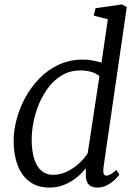

<svg xmlns="http://www.w3.org/2000/svg" viewBox="-20 -837 614 867"><path d="M447 -79Q445 -61 448.5 -52.5Q452 -44 459 -44Q469.5 -44 480.5 -50.5Q491.5 -57 506 -69.5L519 -48Q515 -42 501 -28Q487 -14 466 -2Q445 10 419 10Q394 10 380.2 -4.2Q366.5 -18.5 367.5 -51V-77.5Q351.5 -56.5 327 -36.2Q302.5 -16 271.2 -3Q240 10 203.5 10Q148.5 10 112.5 -17.5Q76.5 -45 59 -92.5Q41.5 -140 41.5 -200.5Q41.5 -246.5 54.8 -297.2Q68 -348 94 -396Q120 -444 158 -483Q196 -522 245.5 -545Q295 -568 355.5 -568Q375 -568 397.2 -564Q419.5 -560 438.5 -554.5L467 -750L403 -766.5L411.5 -800L531 -817L552.5 -805ZM429 -493Q412 -507.5 389 -513.2Q366 -519 343.5 -519Q298.5 -519 263 -499Q227.5 -479 201.2 -445.5Q175 -412 157.5 -371Q140 -330 131.5 -287.2Q123 -244.5 123 -206.5Q123 -157 134 -121.2Q145 -85.5 166.5 -66.5Q188 -47.5 219 -47.5Q254 -47.5 284.8 -63.2Q315.5 -79 339.2 -101.5Q363 -124 376 -145Z"/></svg>

Font: Merriweather Light
Style: Italic
Weight: 300
Italic angle: -7.8°
Designer: Eben Sorkin
Foundry: Eben Sorkin
Version: Version 2.101